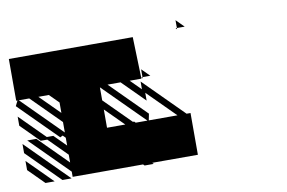

<svg xmlns="http://www.w3.org/2000/svg" viewBox="-68 -642 1130 755"><g transform="rotate(-10 497.5 -265.0)"><path d="M125 5.2 -5.2 -125V-161.5L161.5 5.2ZM57.3 5.2 -5.2 -57.3V-93.8L93.8 5.2ZM500 -333.3H453.1L494.8 -291.7V-322.9L651 -166.7H666.7V0H484.4L489.6 5.2H453.1L447.9 0H166.7V-20.8L15.6 -171.9H52.1L166.7 -57.3V-88.5L93.8 -161.5H67.7L-5.2 -234.4V-270.8L93.8 -171.9H119.8L166.7 -125V-156.2L156.2 -166.7L145.8 -161.5L-5.2 -312.5L5.2 -333.3H0V-500H494.8ZM671.9 -500 666.7 -505.2H671.9ZM447.9 -166.7H494.8L333.3 -328.1V-276L437.5 -171.9H442.7ZM505.2 -338.5H536.5L505.2 -369.8ZM505.2 -338.5H500L505.2 -333.3ZM505.2 -276V-244.8L416.7 -333.3H364.6L505.2 -192.7L500 -166.7H614.6ZM406.2 -166.7 333.3 -239.6V-166.7ZM671.9 -505.2H703.1L671.9 -536.5ZM166.7 -177.1V-218.8L52.1 -333.3H10.4ZM166.7 -255.2V-296.9L130.2 -333.3H88.5ZM333.3 -500H166.7Z"/></g></svg>

Font: 0xA000-Monochrome
Style: Monochrome
Weight: 400
Version: Version 0.1